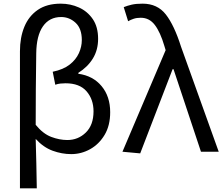

<svg xmlns="http://www.w3.org/2000/svg" viewBox="-20 -829 1223 1049"><path d="M89 200V-549Q89 -624 113 -682.5Q137 -741 186.5 -775Q236 -809 312 -809Q365 -809 411.5 -788Q458 -767 487 -724.5Q516 -682 516 -617Q516 -556 487.5 -509.5Q459 -463 408 -431V-426Q488 -415 535 -358.5Q582 -302 582 -216Q582 -143 551.5 -92Q521 -41 472.5 -14Q424 13 369 13Q318 13 267.5 -5.5Q217 -24 175 -70Q177 -1 178.5 65Q180 131 181 200ZM348 -64Q407 -64 449 -105Q491 -146 491 -221Q491 -286 453 -330Q415 -374 338 -374Q324 -374 310 -372.5Q296 -371 282 -366L268 -437Q326 -449 360.5 -476Q395 -503 411 -538.5Q427 -574 427 -610Q427 -673 393 -704.5Q359 -736 314 -736Q250 -736 214.5 -685Q179 -634 178 -537Q175 -342 175 -147Q215 -98 260 -81Q305 -64 348 -64Z M746 9 649 0 885 -555 878 -578Q856 -653 826 -692.5Q796 -732 749 -732Q727 -732 710.5 -726.5Q694 -721 680 -713L656 -790Q676 -798 699.5 -803.5Q723 -809 759 -809Q840 -809 886 -750Q932 -691 969 -574L1175 0H1078L928 -451H923Z"/></svg>

Font: Chocolate Classical Sans
Style: Regular
Weight: 400
Designer: 田海東、宇文滿月
Foundry: Moonlit Owen
Version: Version 1.001